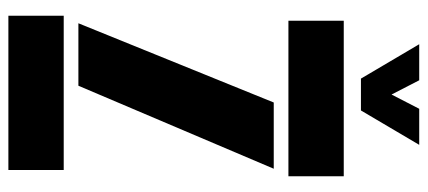

<svg xmlns="http://www.w3.org/2000/svg" viewBox="-301 -719 1020 458"><g transform="rotate(90 209.0 -490.0)"><path d="M17.5 0V-132H385.5V0ZM29.5 -668V-800H400.5V-668ZM35.5 -167 224.5 -633H382.5L184.5 -167ZM167.5 -841 85.5 -980H171.5L205.5 -914L239.5 -980H325.5L243.5 -841Z"/></g></svg>

Font: Big Shoulders Stencil Display Thin Black
Style: Regular
Weight: 900
Version: Version 2.001